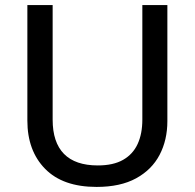

<svg xmlns="http://www.w3.org/2000/svg" viewBox="-20 -734 776 764"><path d="M646 -713.9V-252Q646 -176.8 615 -117.7Q584 -58.6 521.5 -24.4Q459 9.8 364.3 9.8Q230 9.8 159.4 -62.3Q88.9 -134.3 88.9 -253.9V-713.9H189.5V-257.8Q189.5 -167.5 234.6 -121.6Q279.8 -75.7 369.1 -75.7Q430.7 -75.7 469.7 -97.9Q508.8 -120.1 527.6 -160.9Q546.4 -201.7 546.4 -257.8V-713.9Z"/></svg>

Font: Open Sans Medium
Style: Regular
Weight: 500
Designer: Monotype Design Team
Foundry: Monotype Imaging Inc.
Version: Version 3.000